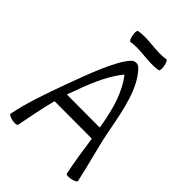

<svg xmlns="http://www.w3.org/2000/svg" viewBox="-286 -1140 1286 1286"><g transform="rotate(45 357.0 -496.5)"><path d="M264 -916C353 -931 443 -900 531 -916C539 -917 542 -938 537 -962C533 -987 523 -1006 516 -1004C427 -989 337 -1020 249 -1004C241 -1003 238 -982 243 -958C247 -933 257 -914 264 -916ZM124 8C142 -85 161 -185 185 -276L539 -275C553 -180 566 -85 586 9C588 17 609 19 633 14C657 9 676 -2 674 -9C646 -142 606 -272 581 -406C552 -559 520 -734 422 -832C414 -840 402 -845 390 -845C378 -845 366 -840 358 -832C288 -762 214 -558 160 -411C112 -279 60 -134 36 -8C34 -1 53 9 77 14C102 19 123 16 124 8ZM220 -389C264 -510 309 -635 390 -733C466 -637 497 -515 519 -394C521 -384 523 -375 524 -365L212 -366C214 -374 217 -382 220 -389Z"/></g></svg>

Font: Nupuram
Style: Regular
Weight: 400
Designer: Santhosh Thottingal (santhosh.thottingal@gmail.com)
Foundry: SMC
Version: Version 1.000